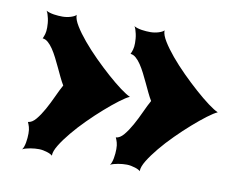

<svg xmlns="http://www.w3.org/2000/svg" viewBox="-60 -666 871 663"><g transform="rotate(10 375.0 -334.0)"><path d="M361.8 -90.8Q364.7 -94.2 367.2 -101.1Q369.6 -107.9 371.1 -116Q372.6 -124 373.3 -132.6Q374 -141.1 374 -147.9Q374 -162.1 371.3 -171.1Q368.7 -180.2 365.2 -187.5Q379.4 -188.5 392.8 -204.6Q406.2 -220.7 418.7 -243.2Q431.2 -265.6 442.4 -290.3Q453.6 -314.9 463.4 -332.5Q456.5 -343.8 449.2 -359.1Q441.9 -374.5 434.3 -390.6Q426.8 -406.7 418.7 -422.6Q410.6 -438.5 402.1 -451.2Q393.6 -463.9 384.3 -471.9Q375 -480 365.2 -480.5Q368.7 -487.8 371.3 -496.8Q374 -505.9 374 -520Q374 -527.3 373.3 -535.6Q372.6 -543.9 370.8 -551.8Q369.1 -559.6 366.9 -566.4Q364.7 -573.2 361.8 -577.1Q366.7 -574.2 374 -572Q381.3 -569.8 389.2 -568.6Q397 -567.4 404.8 -566.9Q412.6 -566.4 419.4 -566.4Q426.8 -566.4 434.3 -567.6Q441.9 -568.8 448.7 -571Q455.6 -573.2 460.4 -575.9Q465.3 -578.6 466.8 -581.1V-579.1Q466.8 -564.9 480.2 -543Q493.7 -521 514.9 -495.6Q536.1 -470.2 562.5 -443.8Q588.9 -417.5 614.5 -394.8Q640.1 -372.1 662.1 -355.7Q684.1 -339.4 696.8 -334Q684.1 -328.6 662.1 -312Q640.1 -295.4 614.5 -272.9Q588.9 -250.5 562.5 -224.1Q536.1 -197.8 514.9 -172.1Q493.7 -146.5 480.2 -124.5Q466.8 -102.5 466.8 -88.4V-86.9Q465.3 -88.9 460.4 -91.6Q455.6 -94.2 448.7 -96.4Q441.9 -98.6 434.1 -100.1Q426.3 -101.6 419.4 -101.6Q413.1 -101.6 405 -101.1Q397 -100.6 389.2 -99.1Q381.3 -97.7 374 -95.7Q366.7 -93.8 361.8 -90.8ZM53.7 -90.8Q56.6 -94.2 59.1 -101.1Q61.5 -107.9 63 -116Q64.5 -124 65.2 -132.6Q65.9 -141.1 65.9 -147.9Q65.9 -162.1 63.2 -171.1Q60.5 -180.2 57.1 -187.5Q71.3 -188.5 84.7 -204.6Q98.1 -220.7 110.6 -243.2Q123 -265.6 134.3 -290.3Q145.5 -314.9 155.3 -332.5Q148.4 -343.8 141.1 -359.1Q133.8 -374.5 126.2 -390.6Q118.7 -406.7 110.6 -422.6Q102.5 -438.5 94 -451.2Q85.4 -463.9 76.2 -471.9Q66.9 -480 57.1 -480.5Q60.5 -487.8 63.2 -496.8Q65.9 -505.9 65.9 -520Q65.9 -527.3 65.2 -535.6Q64.5 -543.9 62.7 -551.8Q61 -559.6 58.8 -566.4Q56.6 -573.2 53.7 -577.1Q58.6 -574.2 65.9 -572Q73.2 -569.8 81.1 -568.6Q88.9 -567.4 96.7 -566.9Q104.5 -566.4 111.3 -566.4Q118.7 -566.4 126.2 -567.6Q133.8 -568.8 140.6 -571Q147.5 -573.2 152.3 -575.9Q157.2 -578.6 158.7 -581.1V-579.1Q158.7 -564.9 172.1 -543Q185.5 -521 206.8 -495.6Q228 -470.2 254.4 -443.8Q280.8 -417.5 306.4 -394.8Q332 -372.1 354 -355.7Q376 -339.4 388.7 -334Q376 -328.6 354 -312Q332 -295.4 306.4 -272.9Q280.8 -250.5 254.4 -224.1Q228 -197.8 206.8 -172.1Q185.5 -146.5 172.1 -124.5Q158.7 -102.5 158.7 -88.4V-86.9Q157.2 -88.9 152.3 -91.6Q147.5 -94.2 140.6 -96.4Q133.8 -98.6 126 -100.1Q118.2 -101.6 111.3 -101.6Q105 -101.6 96.9 -101.1Q88.9 -100.6 81.1 -99.1Q73.2 -97.7 65.9 -95.7Q58.6 -93.8 53.7 -90.8Z"/></g></svg>

Font: Arbutus
Style: Regular
Weight: 400
Designer: Karolina Lach
Foundry: Sorkin Type Co.
Version: Version 1.002